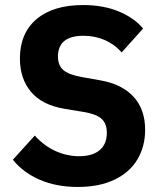

<svg xmlns="http://www.w3.org/2000/svg" viewBox="-20 -730 640 762"><path d="M31 -96 118 -192Q155 -151 200.5 -130.5Q246 -110 294 -110Q347 -110 375.5 -134Q404 -158 404 -203Q404 -240 382.5 -259Q361 -278 310 -286L237 -298Q147 -313 103 -365.5Q59 -418 59 -498Q59 -598 125 -654Q191 -710 310 -710Q388 -710 449 -685.5Q510 -661 548 -617L463 -522Q435 -554 396 -571Q357 -588 311 -588Q210 -588 210 -505Q210 -470 232 -451.5Q254 -433 306 -424L379 -411Q464 -396 510 -346Q556 -296 556 -215Q556 -149 525.5 -97.5Q495 -46 434.5 -17Q374 12 289 12Q204 12 138 -16.5Q72 -45 31 -96Z"/></svg>

Font: iA Writer Duo S
Style: Bold
Weight: 700
Designer: Mike Abbink, Paul van der Laan, Pieter van Rosmalen, Oliver Reichenstein
Foundry: Bold Monday and Information Architects Inc.
Version: Version 2.000